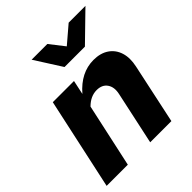

<svg xmlns="http://www.w3.org/2000/svg" viewBox="-206 -887 1019 1019"><g transform="rotate(-45 303.0 -377.5)"><path d="M6 0 118 -516H277L260 -436Q334 -522 429 -522Q481 -522 515.5 -498.5Q550 -475 563 -433.5Q576 -392 564 -337L492 0H333L397 -297Q407 -341 388 -369Q369 -397 328 -397Q282 -397 243 -358L165 0ZM294 -604 198 -755H316L380 -673L476 -755H602L447 -604Z"/></g></svg>

Font: Red Hat Text VF
Style: Italic
Weight: 400
Italic angle: -12°
Designer: Pentagram, MCKL
Foundry: Pentagram, MCKL
Version: Version 1.023